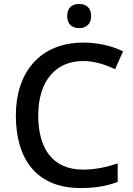

<svg xmlns="http://www.w3.org/2000/svg" viewBox="-20 -939 673 969"><path d="M380 -919C346 -919 319 -902 319 -858C319 -815 346 -797 380 -797C412 -797 440 -815 440 -858C440 -902 412 -919 380 -919ZM400 -631C461 -631 515 -611 561 -590L601 -680C544 -708 473 -724 401 -724C181 -724 60 -573 60 -357C60 -134 166 10 386 10C464 10 518 0 574 -21V-114C515 -95 460 -83 399 -83C247 -83 173 -187 173 -356C173 -527 258 -631 400 -631Z"/></svg>

Font: Noto Sans Gujarati Medium
Style: Regular
Weight: 500
Designer: Jelle Bosma - Monotype Design Team, Universal Thirst
Foundry: Monotype Imaging Inc.
Version: Version 2.106